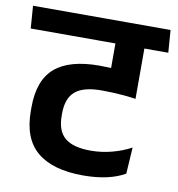

<svg xmlns="http://www.w3.org/2000/svg" viewBox="-93 -707 730 787"><g transform="rotate(10 272.0 -313.0)"><path d="M297 -544.5H550.5L543.5 -638H290ZM461.5 -577H341.5V-471.5L461.5 -471ZM-11.5 -544.5H561L554 -638H-18.5ZM341 -372.5 461.5 -338.5V-578.5H341ZM477.5 -26.5 484.5 -136.5Q449 -117 405.2 -105.5Q361.5 -94 317 -94Q244 -94 209.8 -122.5Q175.5 -151 175.5 -214V-224Q175.5 -287 209.5 -316Q243.5 -345 319.5 -345Q343 -345 365.2 -344Q387.5 -343 411 -341Q434.5 -339 461.5 -335V-428.5Q414.5 -436.5 374.2 -440Q334 -443.5 292.5 -443.5Q168.5 -443.5 108 -391.8Q47.5 -340 47.5 -227V-212.5Q47.5 -96.5 112.8 -42.5Q178 11.5 303.5 11.5Q358 11.5 401.8 1.8Q445.5 -8 477.5 -26.5Z"/></g></svg>

Font: Anek Devanagari Medium SemiBold
Style: Regular
Weight: 600
Version: Version 1.003